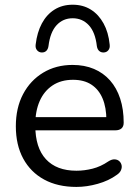

<svg xmlns="http://www.w3.org/2000/svg" viewBox="-20 -764 572 794"><path d="M296 9Q218.5 9 162.5 -21.5Q106.5 -52 76 -108.2Q45.5 -164.5 45.5 -242Q45.5 -318 75.5 -374.8Q105.5 -431.5 158.5 -463.5Q211.5 -495.5 280 -495.5Q329.5 -495.5 368.5 -479Q407.5 -462.5 435 -431.5Q462.5 -400.5 477 -356.2Q491.5 -312 491.5 -256.5Q491.5 -241 482.5 -233Q473.5 -225 456.5 -225H109.5V-279.5H436.5L420 -266Q420 -319.5 404.2 -356.8Q388.5 -394 358 -414Q327.5 -434 282 -434Q232 -434 197 -410.5Q162 -387 144 -345.8Q126 -304.5 126 -250V-244Q126 -153 170 -105.5Q214 -58 296 -58Q329 -58 362.8 -66.5Q396.5 -75 428 -96.5Q442 -105.5 453.8 -105Q465.5 -104.5 473 -97.8Q480.5 -91 482.8 -81Q485 -71 480.2 -60Q475.5 -49 462.5 -40.5Q429.5 -16.5 384.2 -3.8Q339 9 296 9ZM152 -547Q140.5 -547.5 133 -556.5Q125.5 -565.5 127.5 -580Q133.5 -630.5 153.2 -667.2Q173 -704 205.2 -724.2Q237.5 -744.5 280.5 -744.5Q323.5 -744.5 355.8 -724.2Q388 -704 408.2 -667.2Q428.5 -630.5 433.5 -580Q435.5 -565.5 428.2 -556.5Q421 -547.5 409 -547Q398 -546.5 390.2 -553.2Q382.5 -560 380.5 -573.5Q374 -631 347.2 -659.8Q320.5 -688.5 280.5 -688.5Q240.5 -688.5 214 -659.8Q187.5 -631 180.5 -573.5Q178.5 -560 171 -553.2Q163.5 -546.5 152 -547Z"/></svg>

Font: Nunito ExtraLight
Style: Regular
Weight: 200
Designer: Vernon Adams
Foundry: Vernon Adams
Version: Version 3.602;April 4, 2023;FontCreator 14.0.0.2856 64-bit